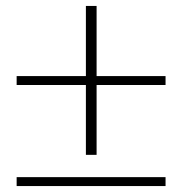

<svg xmlns="http://www.w3.org/2000/svg" viewBox="-20 -626 613 646"><path d="M537 -30V0H36V-30ZM305 -606V-370H537V-340H305V-105H269V-340H36V-370H269V-606Z"/></svg>

Font: Playfair Display ExtraBold
Style: Regular
Weight: 800
Designer: Claus Eggers Sørensen
Foundry: Claus Eggers Sørensen
Version: Version 1.203